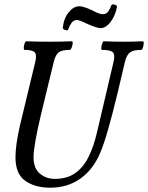

<svg xmlns="http://www.w3.org/2000/svg" viewBox="-20 -860 689 893"><path d="M213 13Q143 13 97.5 -19Q52 -51 52 -128Q52 -158 57 -192.5Q62 -227 71 -269L144 -572Q152 -605 141.5 -616.5Q131 -628 94 -628Q90 -628 90.5 -638Q91 -648 94.5 -658Q98 -668 102 -668Q129 -667 155.5 -666.5Q182 -666 209 -666Q235 -666 261.5 -666.5Q288 -667 314 -668Q319 -668 318 -658Q317 -648 313 -638Q309 -628 305 -628Q268 -628 253 -616.5Q238 -605 230 -572L172 -333Q136 -182 136 -129Q136 -77 165.5 -52.5Q195 -28 235 -28Q292 -28 330 -55Q368 -82 392 -130.5Q416 -179 431 -244L508 -572Q516 -605 505 -616.5Q494 -628 455 -628Q450 -628 451 -638Q452 -648 455.5 -658Q459 -668 463 -668Q486 -667 509 -666.5Q532 -666 554 -666Q577 -666 599.5 -666.5Q622 -667 644 -668Q649 -668 648.5 -658Q648 -648 644.5 -638Q641 -628 637 -628Q601 -628 585 -616.5Q569 -605 561 -572L527 -428Q477 -220 446 -149Q413 -71 353.5 -29Q294 13 213 13ZM297 -723Q295 -717 283.5 -720.5Q272 -724 272 -731Q277 -776 300 -803.5Q323 -831 349 -831Q367 -831 407 -813Q425 -803 437 -798.5Q449 -794 460 -794Q474 -794 483.5 -807Q493 -820 498 -835Q500 -842 512.5 -838.5Q525 -835 524 -829Q520 -804 508.5 -781Q497 -758 481 -743.5Q465 -729 448 -729Q432 -729 388 -748Q349 -767 338 -767Q323 -767 313.5 -754.5Q304 -742 297 -723Z"/></svg>

Font: Junicode Two Beta Condensed Medium
Style: Italic
Weight: 500
Width: 3
Italic angle: -9°
Version: Version 1.053; ttfautohint (v1.8.4)